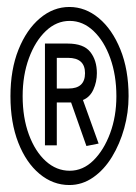

<svg xmlns="http://www.w3.org/2000/svg" viewBox="-20 -550 390 551"><path d="M179 -19Q132 -19 93.5 -51Q55 -83 32.5 -140.5Q10 -198 10 -274Q10 -350 33 -407.5Q56 -465 94.5 -497.5Q133 -530 179 -530Q225 -530 263.5 -498Q302 -466 325.5 -408Q349 -350 349 -274Q349 -227 336.5 -182Q324 -137 301.5 -100Q279 -63 247.5 -41Q216 -19 179 -19ZM180 -60Q218 -60 248 -89.5Q278 -119 296 -167.5Q314 -216 314 -274Q314 -334 296.5 -383Q279 -432 248.5 -461Q218 -490 180 -490Q142 -490 111.5 -461Q81 -432 63 -383Q45 -334 45 -274Q45 -212 63 -163.5Q81 -115 111.5 -87.5Q142 -60 180 -60ZM228 -131 184 -256H143V-133H109V-425H174Q220 -425 239 -401Q258 -377 258 -340Q258 -315 248 -293Q238 -271 218 -263L263 -138ZM143 -296H177Q224 -296 224 -340Q224 -384 175 -384H143Z"/></svg>

Font: Inconsolata ExtraCondensed
Style: Regular
Weight: 400
Width: 2
Monospace: yes
Designer: Raph Levien, Cyreal, Brenton Simpson
Foundry: Raph Levien, Cyreal, Google
Version: Version 3.001; ttfautohint (v1.8.2.53-6de2)